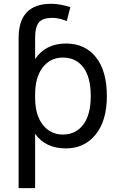

<svg xmlns="http://www.w3.org/2000/svg" viewBox="-20 -762 615 1001"><path d="M453.1 -260.7Q453.1 -359.4 414.6 -410.6Q376 -461.9 307.6 -461.9Q243.2 -461.9 203.1 -411.1Q163.1 -360.4 163.1 -267.6V-253.9Q163.1 -161.1 203.6 -110.8Q244.1 -60.5 307.6 -60.5Q375 -60.5 414.1 -112.3Q453.1 -164.1 453.1 -260.7ZM77.1 218.8V-564.5Q77.1 -742.2 247.1 -742.2Q293 -742.2 346.7 -724.6L328.1 -652.3Q286.1 -668.9 252.9 -668.9Q203.1 -668.9 183.1 -645.5Q163.1 -622.1 163.1 -564.5V-454.1Q216.8 -534.2 323.2 -535.2Q422.9 -535.2 480 -463.9Q537.1 -392.6 537.1 -260.7Q537.1 -132.8 478.5 -60.5Q419.9 11.7 323.2 11.7Q216.8 11.7 163.1 -64.5V218.8Z"/></svg>

Font: Gen Shin Gothic Regular
Style: Regular
Weight: 400
Designer: [Source Han Sans]
Ryoko NISHIZUKA  (kana & ideographs); Paul D. Hunt (Latin, Greek & Cyrillic); Wenlong ZHANG  (bopomofo
Version: Version 1.002.20150607